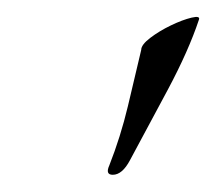

<svg xmlns="http://www.w3.org/2000/svg" viewBox="-20 -631 251 223"><path d="M111 -428Q102 -428 107 -439Q120 -472 128.5 -507.5Q137 -543 144 -573Q144 -579 154.5 -587Q165 -595 178.5 -601.5Q192 -608 202.5 -610.5Q213 -613 211 -608Q199 -572 175 -527Q151 -482 131 -445Q122 -428 111 -428Z"/></svg>

Font: Italianno
Style: Regular
Weight: 400
Designer: Robert E. Leuschke
Foundry: Robert E. Leuschke
Version: Version 1.100; ttfautohint (v1.8.3)